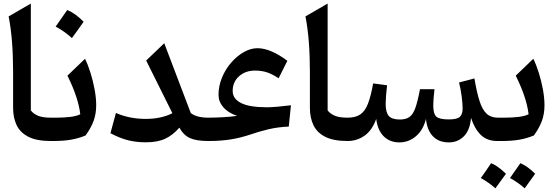

<svg xmlns="http://www.w3.org/2000/svg" viewBox="-20 -788 3117 1073"><path d="M152.3 -768.1V-170.9Q166.5 -152.3 192.1 -141.4Q217.8 -130.4 263.7 -130.4H264.2V0H263.7Q185.5 0 139.4 -23.2Q93.3 -46.4 73.2 -88.1Q53.2 -129.9 53.2 -185.1V-386.7Q53.2 -475.6 47.1 -554Q41 -632.3 28.3 -696.3Z M355.5 -731.9Q378.9 -722.7 401.9 -706.1Q424.8 -689.5 447.3 -666.5Q431.6 -644 415.3 -621.3Q398.9 -598.6 381.8 -575.2Q340.8 -612.8 291 -639.6Q307.6 -663.1 323.5 -685.8Q339.4 -708.5 355.5 -731.9ZM264.2 0Q254.9 0 250.5 -7.8Q246.1 -15.6 246.1 -34.7V-95.7Q246.1 -114.7 250.5 -122.6Q254.9 -130.4 264.2 -130.4H294.4Q335 -130.4 371.1 -134.5Q407.2 -138.7 428.7 -149.4Q417.5 -243.2 356.9 -365.2L455.1 -459.5Q471.7 -426.3 485.8 -380.9Q500 -335.4 508.8 -287.8Q517.6 -240.2 517.6 -199.7Q517.6 -152.3 503.2 -112.5Q488.8 -72.8 458 -30.8Q418 -14.2 375.7 -7.1Q333.5 0 278.3 0Z M943.4 -155.3 796.9 -449.7 897.9 -546.4 1046.4 -155.8Q1079.6 -130.4 1144.5 -130.4H1145V0H1144.5Q1076.7 0 1040.8 -16.6Q1004.9 -33.2 982.4 -74.7Q946.8 -33.2 903.6 -12.9Q860.4 7.3 795.4 7.3Q740.7 7.3 694.8 -4.4Q648.9 -16.1 597.2 -43.5L627.9 -156.7Q703.1 -123.5 795.4 -123.5Q880.4 -123.5 943.4 -155.3Z M1418.9 -518.6Q1456.5 -518.6 1499 -500.2Q1541.5 -481.9 1585.9 -448.2L1537.1 -350.6Q1503.9 -372.6 1473.9 -383.1Q1443.8 -393.6 1404.8 -393.6Q1351.6 -393.6 1315.9 -361.8Q1280.3 -330.1 1280.3 -279.3Q1280.3 -236.3 1326.9 -212.4Q1373.5 -188.5 1471.2 -188.5Q1495.6 -188.5 1531.5 -191.7Q1567.4 -194.8 1606 -199.7L1593.8 -80.6Q1534.7 -78.1 1482.9 -66.2Q1431.2 -54.2 1377.4 -35.6Q1323.7 -17.6 1269 -8.8Q1214.4 0 1145 0Q1127 0 1127 -34.7V-95.7Q1127 -130.4 1145 -130.4Q1182.6 -130.4 1229 -133.1Q1275.4 -135.7 1304.7 -140.6Q1254.4 -157.7 1227.8 -189Q1201.2 -220.2 1201.2 -257.3Q1201.2 -307.6 1220.5 -354.2Q1239.7 -400.9 1272 -438Q1304.2 -475.1 1342.5 -496.8Q1380.9 -518.6 1418.9 -518.6Z M1811 -768.1V-170.9Q1825.2 -152.3 1850.8 -141.4Q1876.5 -130.4 1922.4 -130.4H1922.9V0H1922.4Q1844.2 0 1798.1 -23.2Q1752 -46.4 1731.9 -88.1Q1711.9 -129.9 1711.9 -185.1V-386.7Q1711.9 -475.6 1705.8 -554Q1699.7 -632.3 1687 -696.3Z M2487.8 7.8Q2432.6 7.8 2399.7 -26.1Q2366.7 -60.1 2360.4 -123.5Q2345.2 -61 2304.4 -26.6Q2263.7 7.8 2211.9 7.8Q2158.7 7.8 2124.5 -26.1Q2090.3 -60.1 2082.5 -123.5Q2060.1 -60.1 2017.6 -30Q1975.1 0 1922.9 0Q1913.6 0 1909.2 -7.8Q1904.8 -15.6 1904.8 -34.7V-95.7Q1904.8 -114.7 1909.2 -122.6Q1913.6 -130.4 1922.9 -130.4Q1966.8 -130.4 1993.4 -148.4Q2020 -166.5 2036.4 -208.5Q2052.7 -250.5 2065.4 -321.8L2143.1 -311.5Q2139.6 -283.7 2137.5 -254.2Q2135.3 -224.6 2135.3 -207.5Q2135.3 -160.6 2152.6 -140.4Q2169.9 -120.1 2214.8 -120.1Q2248.5 -120.1 2268.6 -134.5Q2288.6 -148.9 2301.5 -185.5Q2314.5 -222.2 2327.1 -289.6H2408.2Q2405.8 -272.9 2403.6 -244.1Q2401.4 -215.3 2401.4 -196.8Q2401.4 -152.3 2418.2 -136.5Q2435.1 -120.6 2487.8 -120.6Q2535.6 -120.6 2550.5 -135.7Q2565.4 -150.9 2565.4 -181.2Q2565.4 -206.5 2560.3 -247.8Q2555.2 -289.1 2545.4 -327.1L2631.3 -349.6Q2644.5 -272 2659.9 -223.6Q2675.3 -175.3 2699.2 -152.8Q2723.1 -130.4 2761.7 -130.4H2769.5V0H2758.3Q2702.1 0 2667.2 -33.9Q2632.3 -67.9 2612.3 -129.4Q2606.4 -60.1 2572.3 -26.1Q2538.1 7.8 2487.8 7.8Z M2667 207Q2689.5 176.3 2724.6 124Q2760.7 137.7 2807.6 183.1Q2768.6 237.3 2748.5 264.6Q2712.9 232.4 2667 207ZM2830.1 207 2888.2 124Q2928.2 140.6 2970.7 183.1Q2948.7 214.4 2912.1 264.6Q2875.5 231.4 2830.1 207ZM2769.5 0Q2760.3 0 2755.9 -7.8Q2751.5 -15.6 2751.5 -34.7V-95.7Q2751.5 -114.7 2755.9 -122.6Q2760.3 -130.4 2769.5 -130.4H2799.8Q2840.3 -130.4 2876.5 -134.5Q2912.6 -138.7 2934.1 -149.4Q2922.9 -243.2 2862.3 -365.2L2960.4 -459.5Q2977.1 -426.3 2991.2 -380.9Q3005.4 -335.4 3014.2 -287.8Q3022.9 -240.2 3022.9 -199.7Q3022.9 -152.3 3008.5 -112.5Q2994.1 -72.8 2963.4 -30.8Q2923.3 -14.2 2881.1 -7.1Q2838.9 0 2783.7 0Z"/></svg>

Font: Pinar-DS1-FD SemiBold
Style: Regular
Weight: 600
Designer: Amin Abedi
Version: Version 3.000